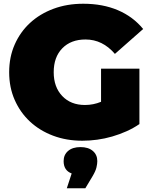

<svg xmlns="http://www.w3.org/2000/svg" viewBox="-20 -736 809 1026"><path d="M725 -73Q693 -51 656 -34.5Q619 -18 579.5 -6.5Q540 5 499.5 10.5Q459 16 420 16Q335 16 263.5 -11Q192 -38 140 -86.5Q88 -135 58.5 -202Q29 -269 29 -350Q29 -431 58.5 -498Q88 -565 140.5 -613.5Q193 -662 265.5 -689Q338 -716 425 -716Q529 -716 610 -681.5Q691 -647 745 -581L594 -448Q528 -525 437 -525Q359 -525 313 -478Q267 -431 267 -350Q267 -271 312.5 -223Q358 -175 434 -175Q479 -175 520 -192V-369H725ZM436 270H337L363 191Q320 175 320 125Q320 91 344 70.5Q368 50 410 50Q452 50 476 70.5Q500 91 500 125Q500 139 495.5 158.5Q491 178 475 205Z"/></svg>

Font: Montserrat-Alt1 Black
Style: Regular
Weight: 900
Designer: Differentunic
Foundry: Differentunic
Version: Version 7.222